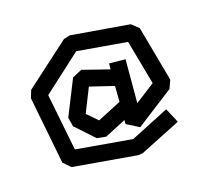

<svg xmlns="http://www.w3.org/2000/svg" viewBox="-115 -727 977 920"><g transform="rotate(-20 374.0 -267.0)"><path d="M441 59 120 3 86 -32 50 -373 65 -411 296 -586 328 -593 621 -543 655 -511 708 -229 689 -188 495 -64 434 -102 435 -122 326 -77 281 -86 194 -178 186 -224 274 -398 323 -419 456 -373 459 -402 540 -394 521 -177 623 -242 580 -468 331 -511 133 -359 164 -71 444 -22 641 -102 673 -27 464 57ZM321 -162 443 -212 449 -291 330 -331 271 -213Z"/></g></svg>

Font: ZCOOL KuaiLe
Style: Regular
Weight: 400
Designer: Lui Bingke
Foundry: ZCOOL
Version: Version 3.51;August 12, 2021;FontCreator 13.0.0.2613 64-bit